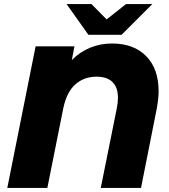

<svg xmlns="http://www.w3.org/2000/svg" viewBox="-20 -929 835 949"><path d="M764 -478Q764 -441 754 -388L677 0H478L557 -392Q563 -422 563 -445Q563 -497 536 -523.5Q509 -550 457 -550Q396 -550 353 -512.5Q310 -475 293 -395L214 0H16L156 -700H348L335 -632Q374 -672 425 -693Q476 -714 534 -714Q641 -714 702.5 -651.5Q764 -589 764 -478ZM733 -909 581 -757H417L309 -909H432L507 -833L603 -909Z"/></svg>

Font: Montserrat Alternates ExtraBold
Style: Italic
Weight: 800
Italic angle: -11.3°
Designer: Julieta Ulanovsky
Foundry: Julieta Ulanovsky
Version: Version 7.200